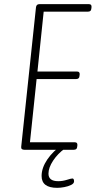

<svg xmlns="http://www.w3.org/2000/svg" viewBox="-20 -720 466 923"><path d="M97 0Q80 0 82 -15L153 -685Q155 -700 169 -700H408Q421 -700 420 -686L419 -678Q418 -664 403 -664H190L160 -376H351Q364 -376 363 -362L362 -354Q361 -340 346 -340H156L124 -36H340Q353 -36 352 -22L351 -14Q350 0 335 0ZM255 183Q180 183 180 126Q180 87 207.5 46.5Q235 6 283 -27L293 -7Q258 18 235.5 52Q213 86 213 115Q213 151 260 151Q281 151 301.5 144.5Q322 138 328 138Q336 138 336 152Q336 162 322 169Q308 176 289 179.5Q270 183 255 183Z"/></svg>

Font: Asap Condensed Condensed Thin
Style: Italic
Weight: 100
Width: 3
Italic angle: -6°
Designer: Pablo Cosgaya
Foundry: Omnibus-Type
Version: Version 3.001; ttfautohint (v1.8.4.7-5d5b)